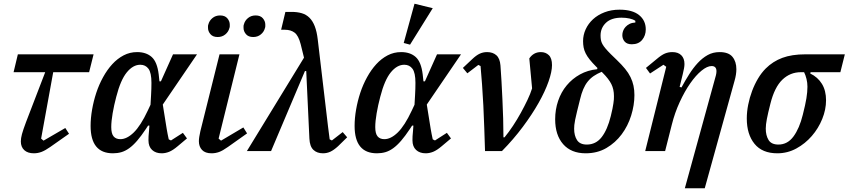

<svg xmlns="http://www.w3.org/2000/svg" viewBox="-20 -812 4561 1032"><path d="M76 -520H483L459 -424H266L201 -67L214 -56L331 -124L351 -93L250 -22Q223 -3 203 4.5Q183 12 162 12Q129 12 110.5 -5Q92 -22 92 -52Q92 -61 93.5 -70Q95 -79 98 -91Q101 -103 106.5 -118.5Q112 -134 120 -156L223 -424H53Z M855 -250 876 -119Q878 -106 881 -91.5Q884 -77 887 -63L899 -57L963 -98L985 -68L935 -26Q909 -4 889 4Q869 12 849 12Q817 12 797.5 -6Q778 -24 778 -58Q778 -68 778.5 -80Q779 -92 781 -109L783 -137H776L765 -120Q739 -81 717 -55.5Q695 -30 674 -15Q653 0 632 6Q611 12 587 12Q467 12 467 -135Q467 -177 475 -223Q483 -269 497.5 -313Q512 -357 534 -397Q556 -437 583.5 -467Q611 -497 644.5 -514.5Q678 -532 717 -532Q766 -532 795.5 -505.5Q825 -479 833 -412L837 -375H845L910 -520H1039ZM627 -64Q662 -64 699 -100Q736 -136 774 -217L789 -249L792 -301Q793 -318 793.5 -334.5Q794 -351 794 -367Q794 -421 778 -442.5Q762 -464 734 -464Q695 -464 661.5 -423Q628 -382 605 -292Q593 -247 585.5 -203.5Q578 -160 578 -129Q578 -94 590.5 -79Q603 -64 627 -64Z M1308 -95 1205 -22Q1177 -2 1157.5 5Q1138 12 1117 12Q1083 12 1066 -6Q1049 -24 1049 -53Q1049 -72 1057 -107L1160 -520H1267L1155 -67L1168 -56L1288 -127ZM1150 -613Q1124 -613 1111 -628.5Q1098 -644 1098 -662Q1098 -667 1098 -671.5Q1098 -676 1100 -681Q1105 -701 1122 -715Q1139 -729 1163 -729Q1189 -729 1202 -713.5Q1215 -698 1215 -680Q1215 -675 1215 -670.5Q1215 -666 1213 -661Q1208 -641 1191 -627Q1174 -613 1150 -613ZM1341 -613Q1315 -613 1302 -628.5Q1289 -644 1289 -662Q1289 -667 1289 -671.5Q1289 -676 1291 -681Q1296 -701 1313 -715Q1330 -729 1354 -729Q1380 -729 1393 -713.5Q1406 -698 1406 -680Q1406 -675 1406 -670.5Q1406 -666 1404 -661Q1399 -641 1382 -627Q1365 -613 1341 -613Z M1614 -502 1596 -575Q1584 -621 1563.5 -636.5Q1543 -652 1512 -652H1491L1514 -748H1548Q1578 -748 1602 -741Q1626 -734 1643.5 -716.5Q1661 -699 1672 -670.5Q1683 -642 1688 -599L1743 -133Q1745 -116 1747.5 -98Q1750 -80 1752 -63L1764 -57L1822 -102L1846 -74L1797 -26Q1774 -5 1755.5 3.5Q1737 12 1716 12Q1684 12 1664.5 -6.5Q1645 -25 1643 -67L1626 -430H1619L1437 0H1307Z M2274 -250 2295 -119Q2297 -106 2300 -91.5Q2303 -77 2306 -63L2318 -57L2382 -98L2404 -68L2354 -26Q2328 -4 2308 4Q2288 12 2268 12Q2236 12 2216.5 -6Q2197 -24 2197 -58Q2197 -68 2197.5 -80Q2198 -92 2200 -109L2202 -137H2195L2184 -120Q2158 -81 2136 -55.5Q2114 -30 2093 -15Q2072 0 2051 6Q2030 12 2006 12Q1886 12 1886 -135Q1886 -177 1894 -223Q1902 -269 1916.5 -313Q1931 -357 1953 -397Q1975 -437 2002.5 -467Q2030 -497 2063.5 -514.5Q2097 -532 2136 -532Q2185 -532 2214.5 -505.5Q2244 -479 2252 -412L2256 -375H2264L2329 -520H2458ZM2046 -64Q2081 -64 2118 -100Q2155 -136 2193 -217L2208 -249L2211 -301Q2212 -318 2212.5 -334.5Q2213 -351 2213 -367Q2213 -421 2197 -442.5Q2181 -464 2153 -464Q2114 -464 2080.5 -423Q2047 -382 2024 -292Q2012 -247 2004.5 -203.5Q1997 -160 1997 -129Q1997 -94 2009.5 -79Q2022 -64 2046 -64ZM2208 -792 2306 -768 2184 -572 2150 -581Z M2587 0Q2585 -61 2583 -123Q2581 -185 2578 -244.5Q2575 -304 2571 -358Q2567 -412 2563 -457L2551 -463L2492 -418L2468 -447L2518 -494Q2540 -515 2558.5 -523.5Q2577 -532 2598 -532Q2629 -532 2648 -515Q2667 -498 2670 -460Q2673 -423 2675.5 -376Q2678 -329 2680.5 -278Q2683 -227 2684.5 -174.5Q2686 -122 2686 -74H2692Q2715 -102 2737.5 -136Q2760 -170 2779.5 -205.5Q2799 -241 2815 -274.5Q2831 -308 2840 -337L2825 -498Q2848 -532 2887 -532Q2913 -532 2930 -515.5Q2947 -499 2947 -462Q2947 -427 2928.5 -374Q2910 -321 2875 -259Q2840 -197 2790 -130Q2740 -63 2678 0Z M3128 12Q3050 12 3007 -37Q2964 -86 2964 -171Q2964 -223 2980 -270Q2996 -317 3026 -353Q3056 -389 3097.5 -412Q3139 -435 3190 -440L3191 -447L3185 -453Q3164 -474 3150 -491.5Q3136 -509 3128 -525Q3120 -541 3117 -557Q3114 -573 3114 -591Q3114 -624 3128 -654.5Q3142 -685 3167.5 -708.5Q3193 -732 3229.5 -746Q3266 -760 3310 -760Q3379 -760 3415 -731Q3451 -702 3451 -654Q3451 -621 3431.5 -597.5Q3412 -574 3376 -574Q3350 -574 3337.5 -588.5Q3325 -603 3325 -623Q3325 -634 3329 -645.5Q3333 -657 3342 -667Q3351 -677 3364 -683.5Q3377 -690 3395 -691V-700Q3384 -708 3364 -712.5Q3344 -717 3321 -717Q3266 -717 3237 -689.5Q3208 -662 3208 -621Q3208 -608 3210 -597Q3212 -586 3218 -575Q3224 -564 3235 -551Q3246 -538 3263 -521L3296 -489Q3322 -464 3340 -442Q3358 -420 3369 -397.5Q3380 -375 3385 -351.5Q3390 -328 3390 -301Q3390 -247 3372.5 -191Q3355 -135 3321.5 -90Q3288 -45 3239.5 -16.5Q3191 12 3128 12ZM3134 -35Q3183 -35 3214 -75Q3245 -115 3263 -188Q3269 -211 3272 -227.5Q3275 -244 3277 -256Q3279 -268 3279.5 -277Q3280 -286 3280 -295Q3280 -332 3266 -360Q3252 -388 3219 -421L3214 -426Q3190 -416 3171.5 -403.5Q3153 -391 3139 -373.5Q3125 -356 3115 -332.5Q3105 -309 3098 -279Q3088 -239 3081.5 -212.5Q3075 -186 3071.5 -168.5Q3068 -151 3067 -140Q3066 -129 3066 -120Q3066 -83 3081.5 -59Q3097 -35 3134 -35Z M3561 -453 3546 -464 3474 -417 3452 -447 3509 -494Q3536 -517 3554.5 -524.5Q3573 -532 3594 -532Q3625 -532 3642 -515Q3659 -498 3659 -468Q3659 -457 3656.5 -444Q3654 -431 3650 -414L3633 -345L3643 -342Q3663 -379 3684.5 -413Q3706 -447 3730.5 -473.5Q3755 -500 3783.5 -516Q3812 -532 3848 -532Q3896 -532 3917 -506.5Q3938 -481 3938 -440Q3938 -426 3935.5 -410Q3933 -394 3928 -377L3768 200H3661L3828 -407Q3831 -419 3831 -429Q3831 -457 3805 -457Q3781 -457 3750.5 -432Q3720 -407 3690 -364Q3660 -321 3633.5 -263.5Q3607 -206 3591 -142L3555 0H3448Z M4337 -424 4335 -417Q4376 -397 4398 -361Q4420 -325 4420 -273Q4420 -223 4399.5 -172.5Q4379 -122 4343.5 -81Q4308 -40 4260.5 -14Q4213 12 4158 12Q4077 12 4035.5 -39Q3994 -90 3994 -175Q3994 -211 4001.5 -249Q4009 -287 4022.5 -323Q4036 -359 4054.5 -390Q4073 -421 4096 -444Q4134 -482 4185 -501Q4236 -520 4309 -520H4521L4497 -424ZM4164 -35Q4213 -35 4245 -78.5Q4277 -122 4295 -195Q4309 -250 4314.5 -284Q4320 -318 4320 -346Q4320 -367 4315 -387.5Q4310 -408 4302 -424H4285Q4227 -424 4185 -383.5Q4143 -343 4121 -255Q4108 -204 4102 -173Q4096 -142 4096 -121Q4096 -84 4111 -59.5Q4126 -35 4164 -35Z"/></svg>

Font: IBM Plex Serif Medm
Style: Italic
Weight: 500
Italic angle: -14°
Designer: Mike Abbink, Paul van der Laan, Pieter van Rosmalen
Foundry: Bold Monday
Version: Version 3.001